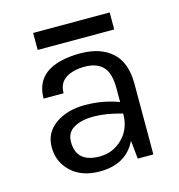

<svg xmlns="http://www.w3.org/2000/svg" viewBox="-97 -710 754 807"><g transform="rotate(-15 280.0 -306.5)"><path d="M119 -550V-624H452V-550ZM122 -239Q173 -275 250 -275Q327 -275 397 -249V-310Q397 -375 370 -403Q343 -431 291.5 -431Q240 -431 208.5 -410.5Q177 -390 177 -346H90Q90 -456 208 -482Q244 -490 286 -490Q375 -490 425 -445Q475 -400 475 -308V0H407L399 -80Q355 11 240 11Q162 11 116 -32Q70 -75 70 -139Q70 -203 122 -239ZM154 -140Q154 -50 256 -50Q314 -50 355.5 -91.5Q397 -133 397 -199Q326 -219 273 -219Q220 -219 187 -200Q154 -181 154 -140Z"/></g></svg>

Font: Karmilla
Style: Regular
Weight: 400
Designer: Jonathan Pinhorn
Version: Version 1.000